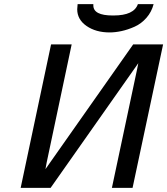

<svg xmlns="http://www.w3.org/2000/svg" viewBox="-20 -910 810 930"><path d="M80.1 0 227.1 -693.8 228 -694.8H327.1L206.1 -123L200.2 -90.8L625 -694.8H770L622.1 0H522L644 -574.2L649.9 -604L225.1 0ZM354 -865.2Q354 -874 356 -890.1H432.1V-883.8Q432.1 -835 525.9 -835H529.8Q628.9 -835 647.9 -890.1H724.1Q714.4 -852.1 689.2 -823.5Q664.1 -794.9 631.6 -780.5Q599.1 -766.1 568.6 -759.5Q538.1 -752.9 511.2 -752.9Q444.3 -752.9 399.2 -784.2Q354 -815.4 354 -865.2Z"/></svg>

Font: CMU Bright
Style: SemiBoldOblique
Weight: 600
Italic angle: -12°
Version: Version 0.7.0